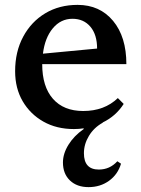

<svg xmlns="http://www.w3.org/2000/svg" viewBox="-20 -516 580 787"><path d="M283 13Q212 13 158 -17.5Q104 -48 73 -101Q42 -154 42 -224Q42 -304 75 -365.5Q108 -427 165.5 -461.5Q223 -496 298 -496Q389 -496 443.5 -430.5Q498 -365 498 -253H153Q153 -161 197 -111Q241 -61 321 -61Q408 -61 463 -114L487 -90Q455 -40 401 -14V-13Q365 7 344.5 41Q324 75 324 112Q324 179 385 179Q430 179 461 145L476 155Q463 199 427 225Q391 251 343 251Q295 251 266.5 223.5Q238 196 238 150Q238 114 260.5 77.5Q283 41 323 13V10Q304 13 283 13ZM277 -439Q229 -439 196.5 -400Q164 -361 156 -296L378 -317Q378 -374 350.5 -406.5Q323 -439 277 -439Z"/></svg>

Font: Platypi
Style: Regular
Weight: 400
Designer: David Sargent
Foundry: Bolt Cutter Type
Version: Version 1.200; ttfautohint (v1.8.4.7-5d5b)